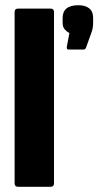

<svg xmlns="http://www.w3.org/2000/svg" viewBox="-20 -716 377 736"><path d="M49 0Q36 0 36 -13V-670Q36 -683 49 -683H174Q187 -683 187 -670V-13Q187 0 174 0ZM243 -526Q235 -526 236 -536L246 -589Q237 -594 228.5 -603Q220 -612 220 -630V-647Q220 -671 235 -683.5Q250 -696 280 -696Q307 -696 322 -684Q337 -672 337 -648V-629Q337 -620 335.5 -609.5Q334 -599 329 -587L310 -534Q307 -526 300 -526Z"/></svg>

Font: Sofia Sans Condensed Black
Style: Regular
Weight: 900
Designer: Botio Nikoltchev, Ani Petrova
Foundry: lettersoup
Version: Version 4.101